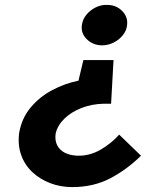

<svg xmlns="http://www.w3.org/2000/svg" viewBox="-20 -744 648 783"><path d="M207 -200Q215 -233 242.5 -260Q270 -287 312 -303.5Q354 -320 403 -321H433L443 -499H320L300 -415Q245 -404 193 -376.5Q141 -349 104.5 -305Q68 -261 58 -201Q52 -152 66.5 -111.5Q81 -71 112 -42Q143 -13 185 3Q227 19 274 19Q361 19 429 -16.5Q497 -52 555 -109L466 -195Q434 -159 390 -133.5Q346 -108 297 -109Q266 -110 244.5 -121Q223 -132 213 -152Q203 -172 207 -200ZM498 -640Q503 -674 478.5 -699Q454 -724 417 -724Q392 -725 369.5 -713.5Q347 -702 332 -683.5Q317 -665 314 -642Q309 -609 333.5 -584.5Q358 -560 395 -559Q420 -559 442.5 -570Q465 -581 480.5 -600Q496 -619 498 -640Z"/></svg>

Font: Jost
Style: Bold Italic
Weight: 700
Italic angle: -5°
Version: Version 3.710